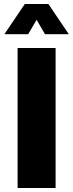

<svg xmlns="http://www.w3.org/2000/svg" viewBox="-20 -940 366 960"><path d="M68 -700H258V0H68ZM104 -920H222L324 -769H205L163 -841L121 -769H2Z"/></svg>

Font: Moderustic ExtraBold
Style: Regular
Weight: 800
Designer: Tural Alisoy
Foundry: TAFT Foundry
Version: Version 2.120